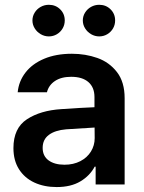

<svg xmlns="http://www.w3.org/2000/svg" viewBox="-20 -758 590 789"><path d="M232.4 -309.6Q316.9 -315.4 368.2 -317.4V-359.4Q368.2 -398.9 343.3 -420.7Q318.4 -442.4 272.5 -442.4Q231.9 -442.4 206.1 -425.3Q180.2 -408.2 172.9 -378.9H52.7Q57.1 -424.3 85 -460.2Q112.8 -496.1 161.6 -516.6Q210.4 -537.1 275.4 -537.1Q331.1 -537.1 380.1 -519.8Q429.2 -502.4 460.7 -461.7Q492.2 -420.9 492.2 -354.5V0H373V-73.2H369.1Q349.6 -36.1 310.5 -12.7Q271.5 10.7 212.9 10.7Q161.6 10.7 121.3 -7.8Q81.1 -26.4 58.1 -62.5Q35.2 -98.6 35.2 -149.4Q35.2 -231.4 90.6 -267.8Q146 -304.2 232.4 -309.6ZM245.1 -81.1Q281.7 -81.1 310.1 -95.7Q338.4 -110.4 353.8 -135.5Q369.1 -160.6 369.1 -190.4L368.7 -233.9L252 -226.6Q206.1 -222.7 180.7 -203.6Q155.3 -184.6 155.3 -150.4Q155.3 -116.7 179.7 -98.9Q204.1 -81.1 245.1 -81.1ZM113.3 -673.8Q113.3 -691.4 122.6 -706.3Q131.8 -721.2 147.2 -729.7Q162.6 -738.3 180.7 -738.3Q208.5 -738.3 227.3 -719.7Q246.1 -701.2 246.1 -673.8Q246.1 -656.2 237.5 -641.4Q229 -626.5 213.9 -617.4Q198.7 -608.4 180.7 -608.4Q163.1 -608.4 147.5 -617.4Q131.8 -626.5 122.6 -641.6Q113.3 -656.7 113.3 -673.8ZM320.3 -673.8Q320.3 -691.4 329.6 -706.3Q338.9 -721.2 354.2 -729.7Q369.6 -738.3 387.7 -738.3Q415.5 -738.3 434.3 -719.7Q453.1 -701.2 453.1 -673.8Q453.1 -656.2 444.6 -641.4Q436 -626.5 420.9 -617.4Q405.8 -608.4 387.7 -608.4Q370.1 -608.4 354.5 -617.4Q338.9 -626.5 329.6 -641.6Q320.3 -656.7 320.3 -673.8Z"/></svg>

Font: Pretendard GOV SemiBold
Style: Regular
Weight: 600
Designer: Base glyphs from Inter by Rasmus Andersson; Hangeul glyphs from Noto Sans CJK(Source Han Sans) by Jang Soo-young and Kan
Foundry: Kil Hyung-jin
Version: Version 1.309